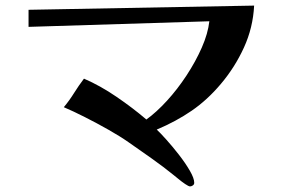

<svg xmlns="http://www.w3.org/2000/svg" viewBox="-20 -638 1040 686"><path d="M888 -618Q884 -539 851.5 -468Q819 -397 769 -338Q721 -281 665 -242.5Q609 -204 540 -175Q552 -164 574 -139.5Q596 -115 619 -85.5Q642 -56 658 -28.5Q674 -1 674 15Q674 21 669 24.5Q664 28 659 28Q654 28 641.5 19.5Q629 11 617 1Q605 -9 601 -12Q564 -42 521 -72.5Q478 -103 439 -130Q409 -151 367.5 -174.5Q326 -198 283.5 -219.5Q241 -241 208 -255Q228 -279 244.5 -305.5Q261 -332 280 -357Q338 -332 396.5 -292Q455 -252 503 -211Q539 -237 576.5 -278Q614 -319 646.5 -368.5Q679 -418 701 -468Q723 -518 728 -562L82 -542V-603Z"/></svg>

Font: Kaisei Opti
Style: Bold
Weight: 700
Designer: Font-Kai, 金井和夫
Foundry: KAZUO KANAI
Version: Version 5.003